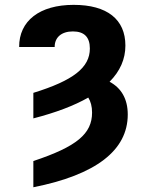

<svg xmlns="http://www.w3.org/2000/svg" viewBox="-20 -573 616 806"><path d="M120 -183.2V-76C213.8 -100.1 290.8 -129.3 350.5 -163.4C360.8 -147.4 366.5 -126.1 366.5 -100.5C366.5 -11.7 302.9 42.3 120 103V213.1C382.8 160.9 516.3 58.2 516.3 -92.3C516.3 -156.6 490.1 -203.1 440 -229.8C484.4 -274.5 506.4 -325.3 506.4 -381.7C506.4 -491.8 429.7 -552.6 289.1 -552.6C146.3 -552.6 59.7 -485.4 60.4 -375.7H209.5C209.2 -416.2 238.3 -441.1 285.9 -441.1C333.5 -441.1 357.2 -417.3 357.2 -369.3C357.2 -289.4 288 -235.1 120 -183.2Z"/></svg>

Font: Magic Ui Pro
Style: Bold
Weight: 700
Designer: Stefan Endress, Andreas Faust
Version: Version 1.000;FEAKit 1.0